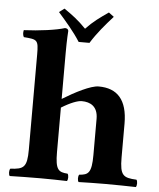

<svg xmlns="http://www.w3.org/2000/svg" viewBox="-55 -834 729 883"><g transform="rotate(5 309.5 -392.5)"><path d="M528 -128V-284C528 -394 481 -444 395 -444C358 -444 287 -407 230 -372V-583C230 -648 233 -685 233 -685C233 -694 226 -698 217 -698C180 -686 100 -675 29 -672C26 -660 27 -649 32 -640C95 -635 100 -634 100 -565V-127C100 -44 84 -35 23 -32C17 -26 17 -4 23 2C65 1 110 0 165 0C213 0 244 1 287 2C293 -4 293 -26 287 -32C245 -35 230 -44 230 -127V-332C272 -358 305 -370 323 -370C363 -370 398 -352 398 -295V-128C398 -44 382 -35 341 -32C335 -26 335 -4 341 2C383 1 415 0 463 0C518 0 562 1 605 2C611 -4 611 -26 605 -32C544 -35 528 -44 528 -128ZM335 -640C364 -687 400 -729 436 -769L412 -787C373 -760 343 -739 309 -703C272 -741 246 -760 207 -787L183 -769C218 -729 256 -686 285 -640Z"/></g></svg>

Font: Libertinus Serif
Style: Bold
Weight: 700
Designer: Philipp H. Poll, Khaled Hosny
Foundry: Caleb Maclennan
Version: Version 7.050;RELEASE